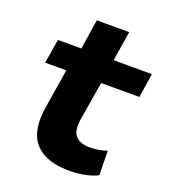

<svg xmlns="http://www.w3.org/2000/svg" viewBox="-122 -729 729 829"><g transform="rotate(20 242.0 -314.5)"><path d="M292 11Q216 11 169.5 -15Q123 -41 107 -89Q91 -137 101 -205L131 -392H34L52 -503H160L181 -640H330L308 -503H484L467 -392H291L261 -209Q254 -159 274.5 -136.5Q295 -114 341 -114Q361 -114 380.5 -117.5Q400 -121 418 -127L420 -15Q391 -1 358.5 5Q326 11 292 11Z"/></g></svg>

Font: Nunito Sans 7pt ExtraBold
Style: Italic
Weight: 800
Italic angle: -9°
Designer: Vernon Adams
Foundry: Vernon Adams
Version: Version 3.101;gftools[0.9.27]